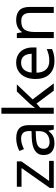

<svg xmlns="http://www.w3.org/2000/svg" viewBox="968 -1768 810 2787"><g transform="rotate(-90 1373.5 -375.0)"><path d="M431 0H39V-58L327 -468H56V-536H424V-470L140 -68H431Z M758 -545Q856 -545 903 -502Q950 -459 950 -365V0H886L869 -76H865Q842 -47 817.5 -27.5Q793 -8 761.5 1Q730 10 685 10Q612 10 564 -28.5Q516 -67 516 -149Q516 -229 579 -272.5Q642 -316 773 -320L864 -323V-355Q864 -422 835 -448Q806 -474 753 -474Q711 -474 673 -461.5Q635 -449 602 -433L575 -499Q610 -518 658 -531.5Q706 -545 758 -545ZM784 -259Q684 -255 645.5 -227Q607 -199 607 -148Q607 -103 634.5 -82Q662 -61 705 -61Q773 -61 818 -98.5Q863 -136 863 -214V-262Z M1203 -363Q1203 -347 1201.5 -321Q1200 -295 1199 -276H1203Q1209 -284 1221 -299Q1233 -314 1245.5 -329.5Q1258 -345 1267 -355L1438 -536H1541L1324 -307L1556 0H1450L1264 -250L1203 -197V0H1116V-760H1203Z M1857 -546Q1926 -546 1975.5 -516Q2025 -486 2051.5 -431.5Q2078 -377 2078 -304V-251H1711Q1713 -160 1757.5 -112.5Q1802 -65 1882 -65Q1933 -65 1972.5 -74.5Q2012 -84 2054 -102V-25Q2013 -7 1973 1.5Q1933 10 1878 10Q1802 10 1743.5 -21Q1685 -52 1652.5 -113.5Q1620 -175 1620 -264Q1620 -352 1649.5 -415Q1679 -478 1732.5 -512Q1786 -546 1857 -546ZM1856 -474Q1793 -474 1756.5 -433.5Q1720 -393 1713 -321H1986Q1985 -389 1954 -431.5Q1923 -474 1856 -474Z M2472 -546Q2568 -546 2617 -499.5Q2666 -453 2666 -349V0H2579V-343Q2579 -408 2550 -440Q2521 -472 2459 -472Q2370 -472 2336 -422Q2302 -372 2302 -278V0H2214V-536H2285L2298 -463H2303Q2321 -491 2347.5 -509.5Q2374 -528 2406 -537Q2438 -546 2472 -546Z"/></g></svg>

Font: Noto Sans Thaana
Style: Regular
Weight: 400
Designer: Monotype Design Team
Foundry: Monotype Imaging Inc.
Version: Version 2.001